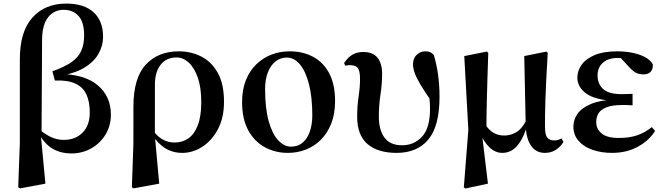

<svg xmlns="http://www.w3.org/2000/svg" viewBox="-20 -839 3717 1074"><path d="M81.8 208.4 91 -37.8V-507.3Q91 -662.6 161.5 -740.8Q232 -819 350 -819Q450.5 -819 503.5 -770.3Q556.6 -721.6 556.6 -633.4Q556.6 -583.7 530.9 -537.9Q505.2 -492.2 449.2 -459Q393.2 -425.8 300.8 -413V-426Q451 -425.4 525.6 -363Q600.3 -300.6 600.3 -197.9Q600.3 -134.9 569.9 -85.6Q539.5 -36.4 489.5 -8.6Q439.5 19.3 380.1 19.3Q317.7 19.3 271.7 -8.7Q225.7 -36.6 193 -100.4H190.3L200.7 -114.1Q232 -88.1 265.5 -72.3Q298.9 -56.5 337 -56.5Q401.8 -56.5 442 -97.2Q482.2 -137.9 482.2 -209.4Q482.2 -268.6 463.9 -309.5Q445.5 -350.5 402.8 -370.9Q360.1 -391.4 286.9 -388.7L273.1 -440.3Q340.5 -464.2 379.3 -491Q418 -517.9 434.3 -554.3Q450.6 -590.7 450.6 -641Q450.6 -715.2 419.4 -749.6Q388.1 -784.1 336.4 -784.1Q282.8 -784.1 249.8 -743.3Q216.9 -702.5 215.4 -620.3L212.5 -95.2L208.3 -85L234 188.3L92.4 214.7Z M717.7 208.4 726.1 -31.5 726.3 -243.1Q726.3 -402.7 795.4 -477.3Q864.4 -551.9 980.5 -551.9Q1048.7 -551.9 1106.1 -522.7Q1163.6 -493.4 1198.3 -431.4Q1233 -369.4 1233 -270Q1233 -180.9 1199.2 -116.7Q1165.3 -52.5 1112 -18.2Q1058.6 16.2 1000 16.2Q944.4 16.2 901.7 -11.6Q858.9 -39.4 832.9 -84.8H828.5L844.4 -98.6Q864.6 -72.5 893 -57.2Q921.3 -41.8 956.5 -41.8Q1000.8 -41.8 1034.1 -65.2Q1067.4 -88.6 1086.6 -138.6Q1105.8 -188.7 1105.8 -268.3Q1105.8 -350.3 1086.1 -405.7Q1066.4 -461.1 1035.2 -489.4Q1004.1 -517.7 968 -517.7Q912 -517.7 879.8 -478.3Q847.6 -438.9 846.6 -369.3L846.3 -86.8L846.7 -74.4L870.6 188.3L727.2 214.7Z M1590.2 16.2Q1520.5 16.2 1462.1 -15.1Q1403.6 -46.4 1368.9 -109.5Q1334.2 -172.7 1334.2 -267.9Q1334.2 -337.8 1355.5 -390.7Q1376.7 -443.6 1413.8 -479.3Q1450.8 -515 1498.5 -533.5Q1546.2 -551.9 1599.6 -551.9Q1674.8 -551.9 1732.3 -520.8Q1789.7 -489.7 1822 -428Q1854.3 -366.2 1854.3 -274.3Q1854.3 -202.9 1833.1 -148.4Q1811.8 -94 1774.9 -57.2Q1738 -20.5 1690.4 -2.1Q1642.8 16.2 1590.2 16.2ZM1607.4 -18.7Q1646.5 -18.7 1672.8 -41Q1699.1 -63.3 1713 -103.1Q1726.9 -142.8 1726.9 -193.3Q1726.9 -296.1 1708.3 -368.4Q1689.8 -440.6 1657.6 -478.8Q1625.5 -517 1584.1 -517Q1548.5 -517 1520.9 -495.1Q1493.3 -473.2 1478.1 -433.5Q1462.9 -393.7 1462.9 -341.7Q1462.9 -231.8 1483.3 -160.1Q1503.6 -88.3 1536.8 -53.5Q1570 -18.7 1607.4 -18.7Z M2198.5 16.2Q2093 16.2 2035.5 -33.5Q1977.9 -83.1 1977.9 -186.6Q1977.9 -246.7 1985.9 -299.3Q1993.9 -351.9 1993.9 -397.3Q1993.9 -441.7 1982 -458.1Q1970.1 -474.5 1937.7 -474.5Q1930.4 -474.5 1923.9 -474Q1917.3 -473.5 1911.3 -471.5L1904.8 -486.5Q1925.7 -518.1 1951.3 -533.1Q1976.8 -548.2 2012.5 -548.2Q2066 -548.2 2091.7 -516.1Q2117.5 -484 2117.5 -425.8Q2117.5 -369.7 2108.3 -310Q2099.2 -250.4 2099.2 -185.4Q2099.2 -112.8 2130.5 -69.6Q2161.9 -26.4 2229.1 -26.4Q2296.5 -26.4 2341 -74.7Q2385.4 -123.1 2385.4 -228.2Q2385.4 -259.1 2381.8 -294.4Q2378.2 -329.7 2372.4 -362.1L2391.8 -361.2L2393.9 -270.9Q2354.9 -327.3 2332 -365.7Q2309.1 -404.1 2299.7 -431.2Q2290.2 -458.2 2290.2 -479.1Q2290.2 -512.9 2310.8 -532.4Q2331.4 -551.9 2360.3 -551.9Q2376.1 -551.9 2387 -546.7Q2398 -541.5 2406.6 -531.4Q2422.1 -480.2 2430.3 -421.8Q2438.6 -363.4 2438.6 -297.8Q2438.6 -133.7 2376.1 -58.7Q2313.7 16.2 2198.5 16.2Z M2574.6 209.1 2599.8 -112.8 2577 -525.4 2703.4 -550.4 2711.2 -543.7Q2708.4 -458.5 2706.4 -394.8Q2704.4 -331 2703.3 -281.3Q2702.2 -231.6 2701.5 -190.3Q2700.9 -148.9 2700.9 -108.5L2676.6 -84.9L2709.4 188.3L2583.4 215.4ZM3028 16.2Q2979.8 16.2 2952.3 -21.4Q2924.8 -59 2920.9 -128.4V-132.1L2912.5 -525.4L3036.6 -550.4L3043.9 -543.7Q3038.4 -454.3 3035.4 -388.6Q3032.4 -323 3030.7 -275.1Q3028.9 -227.1 3028.8 -192Q3028.6 -156.9 3028.6 -129.6Q3028.6 -84 3041.9 -68.7Q3055.1 -53.4 3080.1 -53.4Q3092.9 -53.4 3102.8 -56.8Q3112.7 -60.2 3121.3 -64.5L3131.9 -45.1Q3115.3 -17.8 3089 -0.8Q3062.7 16.2 3028 16.2ZM2790.1 16.2Q2749.2 16.2 2716.6 -16.1Q2684 -48.4 2665.6 -96.3H2662.8L2690.5 -148.8Q2713.1 -112.1 2740 -96.5Q2766.8 -80.9 2800.2 -80.9Q2837.6 -80.9 2869.9 -100.7Q2902.2 -120.5 2925.1 -169.2L2936.7 -156.5H2933.2Q2914.5 -76.9 2878.6 -30.4Q2842.8 16.2 2790.1 16.2Z M3403.9 16.2Q3342.5 16.2 3293.4 -1.2Q3244.4 -18.5 3215.9 -51.5Q3187.4 -84.5 3187.4 -130.8Q3187.4 -168.4 3210 -201.7Q3232.6 -235 3284.8 -257.1Q3337 -279.1 3425.4 -283.1V-274.3Q3310.6 -278.8 3260.1 -315.2Q3209.6 -351.5 3209.6 -404.7Q3209.6 -443.9 3233.9 -477.5Q3258.2 -511 3307.6 -531.5Q3357.1 -551.9 3432 -551.9Q3476 -551.9 3516.7 -543.9Q3557.5 -535.8 3587.9 -519.6Q3618.3 -503.3 3631.7 -479.2Q3633.2 -452.9 3619.8 -437.9Q3606.4 -422.9 3581.1 -422.9Q3559.6 -422.9 3541.6 -429.9Q3523.7 -436.8 3497.2 -466.1L3434.2 -533.9L3495.5 -534.8L3517.7 -509.1Q3490.5 -511.9 3471.4 -513.3Q3452.2 -514.7 3434.4 -514.7Q3382.6 -514.7 3352.6 -488.3Q3322.6 -461.8 3322.6 -416.3Q3322.6 -370.3 3353.5 -341.3Q3384.5 -312.4 3457.1 -312.4Q3471.8 -312.4 3485.7 -312.9Q3499.7 -313.4 3518.4 -314.4V-249.8Q3495.3 -251.6 3483.5 -251.6Q3471.7 -251.6 3462.3 -251.6Q3405.7 -251.6 3373.6 -239.1Q3341.6 -226.7 3328.3 -205.6Q3315.1 -184.5 3315.1 -156.2Q3315.1 -117.7 3345.4 -92.5Q3375.7 -67.3 3441.1 -67.3Q3501.3 -67.3 3545 -82.4Q3588.6 -97.5 3626.2 -127.9L3644.3 -106.5Q3611.7 -53.4 3548.5 -18.6Q3485.3 16.2 3403.9 16.2Z"/></svg>

Font: Noto Serif HK ExtraLight
Style: Regular
Weight: 200
Designer: Ryoko NISHIZUKA 西塚涼子 (kana & ideographs); Frank Grießhammer (Latin, Greek & Cyrillic); Wenlong ZHANG 张文龙 (bopomofo); San
Foundry: Adobe
Version: Version 2.002-H1;hotconv 1.1.0;makeotfexe 2.6.0